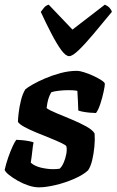

<svg xmlns="http://www.w3.org/2000/svg" viewBox="-30 -804 500 824"><path d="M137 0Q116 0 92 -8Q68 -16 46 -28.5Q24 -41 8.5 -53.5Q-7 -66 -10 -75Q-4 -102 5.5 -129Q15 -156 24.5 -176.5Q34 -197 40 -204Q48 -204 64.5 -202.5Q81 -201 95.5 -198Q110 -195 114 -193Q111 -179 108.5 -154.5Q106 -130 102 -106Q118 -91 146 -84.5Q174 -78 198 -78Q214 -78 226 -80Q236 -89 243.5 -106.5Q251 -124 254.5 -143Q258 -162 255 -176Q253 -181 233 -190.5Q213 -200 184.5 -211.5Q156 -223 126.5 -235Q97 -247 75 -259Q53 -271 47 -281Q47 -293 50 -319Q53 -345 60 -373.5Q67 -402 79 -421Q87 -428 109.5 -441Q132 -454 163.5 -467.5Q195 -481 230.5 -490.5Q266 -500 301 -500Q311 -500 330.5 -494Q350 -488 370.5 -478.5Q391 -469 405.5 -459.5Q420 -450 420 -444Q420 -435 414.5 -409.5Q409 -384 400.5 -358Q392 -332 382 -319Q372 -319 355 -320.5Q338 -322 323.5 -325Q309 -328 306 -330Q305 -353 304.5 -368.5Q304 -384 302 -414Q293 -416 282.5 -416.5Q272 -417 264 -417Q243 -417 221.5 -414.5Q200 -412 190 -408Q182 -394 177.5 -379.5Q173 -365 170 -340Q182 -331 212 -318.5Q242 -306 277 -291.5Q312 -277 340 -261.5Q368 -246 376 -231Q378 -204 375 -173.5Q372 -143 365.5 -116Q359 -89 348 -73Q328 -54 289.5 -37Q251 -20 209 -10Q167 0 137 0ZM267 -563Q252 -563 233 -589Q214 -615 191.5 -658Q169 -701 145 -753Q152 -762 159 -771Q166 -780 179 -784L281 -677L420 -784Q432 -779 440 -770.5Q448 -762 450 -753Q408 -702 371.5 -658.5Q335 -615 308 -589Q281 -563 267 -563Z"/></svg>

Font: Texturina ExtraBold
Style: Italic
Weight: 800
Italic angle: -11°
Designer: Guillermo Torres Carreño
Foundry: Omnibus-Type
Version: Version 1.002; ttfautohint (v1.8.3)